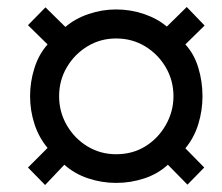

<svg xmlns="http://www.w3.org/2000/svg" viewBox="-20 -622 634 549"><path d="M109 -93 60 -143 116 -199Q91 -229 78.5 -267.5Q66 -306 66 -347Q66 -388 78.5 -427.5Q91 -467 116 -495L60 -550L110 -601L167 -545Q195 -569 233.5 -582Q272 -595 312 -595Q353 -595 391.5 -582Q430 -569 457 -546L514 -602L565 -549L510 -495Q535 -468 547 -428.5Q559 -389 559 -347Q559 -306 547 -267Q535 -228 510 -198L564 -143L516 -94L460 -151Q432 -125 393 -112Q354 -99 312 -99Q271 -99 232 -112Q193 -125 164 -151ZM312 -181Q359 -181 395.5 -203.5Q432 -226 454 -264.5Q476 -303 476 -347Q476 -392 454 -429.5Q432 -467 395 -489.5Q358 -512 312 -512Q267 -512 230 -489.5Q193 -467 171 -429.5Q149 -392 149 -347Q149 -302 171 -264Q193 -226 230 -203.5Q267 -181 312 -181Z"/></svg>

Font: Archivo SemiExpanded SemiBold
Style: Italic
Weight: 600
Width: 6
Italic angle: -10°
Designer: Hector Gatti
Foundry: Omnibus-Type
Version: Version 2.001